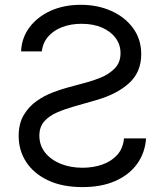

<svg xmlns="http://www.w3.org/2000/svg" viewBox="-20 -757 678 790"><path d="M152 -545.5H66.8Q68.9 -600.5 100.9 -643.8Q132.8 -687.1 187.5 -712.2Q242.2 -737.2 312.5 -737.2Q382.1 -737.2 438.4 -711.8Q494.7 -686.4 527.9 -640.8Q561.1 -595.2 561.1 -534.1Q561.1 -460.6 511.4 -415.1Q461.6 -369.7 376.4 -345.2L286.9 -319.6Q248.6 -308.9 215.6 -294.7Q182.5 -280.5 162.3 -257.8Q142 -235.1 142 -198.9Q142 -159.1 165.5 -129.4Q188.9 -99.8 229 -83.3Q269.2 -66.8 319.6 -66.8Q362.9 -66.8 400.4 -79.7Q437.9 -92.7 462.2 -119.5Q486.5 -146.3 490.1 -187.5H581Q576.7 -127.8 544.2 -82.7Q511.7 -37.6 454.7 -12.4Q397.7 12.8 319.6 12.8Q235.8 12.8 177 -15.3Q118.3 -43.3 87.5 -90.9Q56.8 -138.5 56.8 -197.4Q56.8 -248.6 77.8 -283.7Q98.7 -318.9 130.9 -341.4Q163 -364 198.2 -377.1Q233.3 -390.3 261.4 -397.7L335.2 -417.6Q362.2 -424.7 395.1 -438Q427.9 -451.3 451.9 -475.3Q475.9 -499.3 475.9 -538.4Q475.9 -573.2 455.8 -600.5Q435.7 -627.8 399.7 -643.5Q363.6 -659.1 315.3 -659.1Q271.3 -659.1 236 -645.6Q200.6 -632.1 178.4 -606.7Q156.2 -581.3 152 -545.5Z"/></svg>

Font: InterMG
Style: Regular
Weight: 400
Designer: Rasmus Andersson
Foundry: rsms
Version: Version 3.019;December 26, 2023;FontCreator 15.0.0.2955 64-b